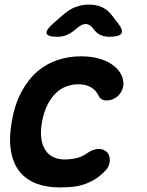

<svg xmlns="http://www.w3.org/2000/svg" viewBox="-20 -805 640 835"><path d="M31.2 -276.8Q44.5 -352.4 73.5 -406.1Q102.5 -459.7 142.1 -493.9Q181.8 -528 230.5 -544Q279.2 -560 331.3 -560Q374.2 -560 406.5 -551.4Q438.9 -542.8 461.6 -528.3Q484.4 -513.8 497.6 -495.9Q510.7 -478.1 514.6 -459.6Q521.1 -432.4 508.8 -408.7Q496.6 -385.1 473 -374.4Q454.4 -366.2 435.4 -368.8Q416.4 -371.5 409 -387.9Q398.9 -411.2 376.5 -424.8Q354.1 -438.5 320.6 -438.5Q295.1 -438.5 270 -429.6Q244.8 -420.8 223.9 -401Q202.9 -381.2 187 -350.2Q171.1 -319.3 162.8 -275.5Q155.2 -233.5 159.8 -202.3Q164.4 -171.1 178.1 -151Q191.7 -130.9 212.9 -121.2Q234.1 -111.5 259.7 -111.5Q287.1 -111.5 312.4 -117.3Q337.7 -123.1 360.3 -139.5Q380.6 -154.3 403.5 -157Q426.4 -159.7 443.2 -145Q451.3 -138.3 454.7 -128Q458.1 -117.7 457.5 -105.9Q456.9 -94.1 451.5 -81.9Q446 -69.6 435.4 -59.7Q412.4 -36.7 388.9 -23Q365.4 -9.3 341.3 -1.9Q317.1 5.6 291.4 7.8Q265.8 10 238.9 10Q181.8 10 137.5 -7Q93.3 -24 65.2 -58.9Q37.2 -93.7 27.7 -148.1Q18.2 -202.4 31.2 -276.8ZM228.7 -645Q186.6 -645 182.5 -659.8Q178.5 -674.6 213.2 -704.6L255 -741Q280.7 -763.7 308.3 -774.3Q335.9 -785 366.7 -785Q397.5 -785 422.2 -774.3Q446.9 -763.7 464.5 -741L492.4 -704.9Q516.6 -674.6 507.9 -659.8Q499.1 -645 456.7 -645Q435.5 -645 418.8 -652.1Q402.2 -659.1 390.1 -674.6L382.8 -683.8Q368.7 -700.6 352.4 -700.6Q336.2 -700.6 316.4 -683.8L304.4 -674.3Q286.9 -659.1 268.4 -652.1Q249.9 -645 228.7 -645Z"/></svg>

Font: Maple Mono
Style: Italic
Weight: 400
Italic angle: -10°
Monospace: yes
Designer: subframe7536
Version: Version 7.300